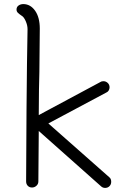

<svg xmlns="http://www.w3.org/2000/svg" viewBox="-20 -915 607 941"><path d="M516 -46Q525 -39 525 -24Q525 -11 516.5 -2.5Q508 6 495 6Q483 6 474 -3L170 -273L168 -26Q168 -13 158.5 -4.5Q149 4 137 4Q124 4 116 -4.5Q108 -13 108 -26Q108 -135 110 -381Q112 -627 115 -772Q115 -791 106 -811.5Q97 -832 86 -838Q74 -846 67.5 -852.5Q61 -859 61 -868Q61 -881 71 -888Q81 -895 94 -895Q129 -895 152 -862.5Q175 -830 175 -775Q175 -723 173 -563Q172 -529 171 -476Q170 -423 170 -351L472 -513Q477 -517 487 -517Q499 -517 508 -508.5Q517 -500 517 -487Q517 -479 513 -472Q509 -465 502 -462L217 -310Z"/></svg>

Font: Tsukimi Rounded
Style: Regular
Weight: 400
Designer: Takashi Funayama
Foundry: Takashi Funayama
Version: Version 1.032; ttfautohint (v1.8.3)